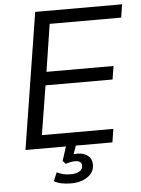

<svg xmlns="http://www.w3.org/2000/svg" viewBox="-60 -752 729 990"><g transform="rotate(-5 305.0 -256.5)"><path d="M48 0 160 -705H610L599 -637H229L191 -392H538L527 -323H180L139 -69H509L498 0ZM268 192Q212 192 180 173L198 129Q215 137 231 141Q247 145 270 145Q297 145 314.5 135Q332 125 332 106Q332 80 297 80Q287 80 276 82Q265 84 249 89L234 73L264 -20H315L294 43Q304 42 312 42Q346 42 367 58.5Q388 75 388 105Q388 144 354 168Q320 192 268 192Z"/></g></svg>

Font: Mulish
Style: Italic
Weight: 400
Italic angle: -9°
Designer: Vernon Adams
Foundry: Vernon Adams
Version: Version 3.603; ttfautohint (v1.8.3)